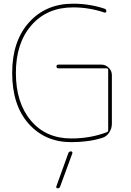

<svg xmlns="http://www.w3.org/2000/svg" viewBox="-20 -760 712 1040"><path d="M366 10Q224 10 135 -90Q46 -190 46 -365Q46 -537 137 -638.5Q228 -740 376 -740Q465 -740 546 -713Q556 -710 556 -699Q556 -695 553 -693Q550 -691 546 -692Q463 -720 376 -720Q235 -720 150.5 -623.5Q66 -527 66 -365Q66 -203 147.5 -106.5Q229 -10 366 -10Q470 -10 559 -44Q566 -47 566 -55V-381Q566 -390 557 -390H296Q286 -390 286 -400Q286 -410 296 -410H529Q552 -410 569 -393Q586 -376 586 -353V-90Q586 -64 571.5 -42Q557 -20 533 -13Q460 10 366 10ZM350 70Q353 60 365 60Q369 60 371 63Q373 66 372 70L306 250Q303 260 292 260Q288 260 286 257Q284 254 285 250Z"/></svg>

Font: Rounded Mplus 1c Thin
Style: Regular
Weight: 250
Version: Version 1.059.20150529